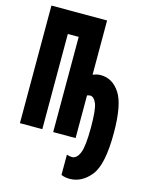

<svg xmlns="http://www.w3.org/2000/svg" viewBox="-138 -800 875 1126"><g transform="rotate(15 300.0 -237.0)"><path d="M396 240Q470 240 524 173Q578 106 578 -85Q578 -259 533 -327Q488 -395 417 -395Q402 -395 389 -391.5Q376 -388 369 -385V-714H31V0H167V-578H233V0H369V-259Q374 -260 378 -261.5Q382 -263 388 -263Q410 -263 425 -228.5Q440 -194 440 -83Q440 31 423 72Q406 113 377 113Q361 113 345 107V230Q367 240 396 240Z"/></g></svg>

Font: Noto Sans Mono Extra
Style: Regular
Weight: 800
Designer: Monotype Design Team
Foundry: Monotype Imaging Inc.
Version: Version 1.900